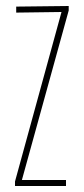

<svg xmlns="http://www.w3.org/2000/svg" viewBox="-20 -620 279 640"><path d="M30 0V-15L185 -580L34 -578V-598L209 -600V-585L53 -20H200V0Z"/></svg>

Font: Big Shoulders Display Thin
Style: Regular
Weight: 100
Designer: Patric King
Foundry: XO Type Co
Version: Version 1.000; ttfautohint (v1.8.2)